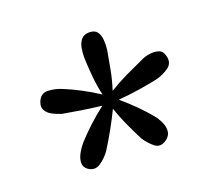

<svg xmlns="http://www.w3.org/2000/svg" viewBox="-83 -817 678 625"><g transform="rotate(-20 256.5 -504.0)"><path d="M281 -716Q300 -716 308 -705Q316 -694 317.5 -677.5Q319 -661 317 -644Q312 -615 305.5 -580Q299 -545 288 -511Q319 -530 350.5 -545Q382 -560 409 -572Q424 -580 441.5 -582.5Q459 -585 473 -580.5Q487 -576 491 -559Q499 -532 478.5 -517.5Q458 -503 433 -497Q404 -491 369 -485.5Q334 -480 297 -477Q323 -455 346.5 -431.5Q370 -408 388 -386Q398 -374 405.5 -357.5Q413 -341 411.5 -326Q410 -311 395 -300Q372 -284 354 -298.5Q336 -313 323 -333Q310 -358 295 -390.5Q280 -423 269 -456Q253 -423 235 -391Q217 -359 201 -334Q187 -314 166.5 -300Q146 -286 124 -301Q111 -311 111.5 -326Q112 -341 120.5 -356.5Q129 -372 140 -385Q160 -407 185 -430.5Q210 -454 240 -477Q204 -481 169.5 -486.5Q135 -492 107 -497Q91 -502 76.5 -509.5Q62 -517 55 -529.5Q48 -542 55 -559Q65 -584 90 -583Q115 -582 138 -572Q165 -561 194.5 -545.5Q224 -530 253 -511Q245 -545 242 -580Q239 -615 238 -644Q238 -661 241 -677.5Q244 -694 253.5 -705Q263 -716 281 -716Z"/></g></svg>

Font: Lora Medium
Style: Italic
Weight: 500
Italic angle: -3°
Designer: Olga Karpushina, Alexei Vanyashin (Cyrillic)
Foundry: Cyreal
Version: Version 3.004